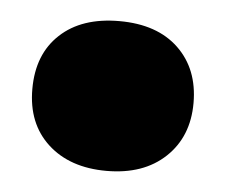

<svg xmlns="http://www.w3.org/2000/svg" viewBox="-32 -439 374 318"><g transform="rotate(5 155.0 -279.5)"><path d="M155 -155.5Q94 -155.5 57.5 -189Q21 -222.5 21 -280Q21 -338 56.8 -371.2Q92.5 -404.5 155 -404.5Q218 -404.5 253.5 -370.5Q289 -336.5 289 -280Q289 -224 252.8 -189.8Q216.5 -155.5 155 -155.5Z"/></g></svg>

Font: Encode Sans SC Condensed Thin Black
Style: Regular
Weight: 900
Version: Version 3.002